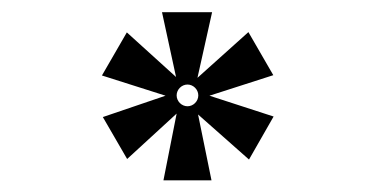

<svg xmlns="http://www.w3.org/2000/svg" viewBox="-20 -493 626 320"><path d="M252.4 -192.4H332.5L310.1 -302.2L395 -227.1L436 -298.8L329.1 -333.5L435.5 -367.7L394 -439.5L309.1 -363.3L333.5 -472.7H250L273.4 -364.7L191.4 -439L149.9 -367.2L255.9 -333.5L151.4 -297.9L191.9 -228L274.4 -303.7ZM292.5 -315.9C282.7 -315.9 274.4 -324.2 274.4 -334C274.4 -343.8 282.7 -352.1 292.5 -352.1C302.2 -352.1 310.5 -343.8 310.5 -334C310.5 -324.2 302.2 -315.9 292.5 -315.9Z"/></svg>

Font: Cascadia Code
Style: Bold
Weight: 700
Monospace: yes
Designer: Aaron Bell
Foundry: Saja Typeworks
Version: Version 2404.023